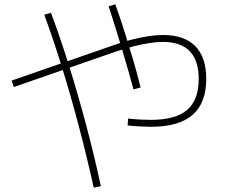

<svg xmlns="http://www.w3.org/2000/svg" viewBox="-20 -814 1040 889"><path d="M680 -227Q658 -227 629 -228.5Q600 -230 571 -233L573 -265Q600 -262 627.5 -260.5Q655 -259 678 -259Q793 -259 846.5 -305Q900 -351 900 -448Q900 -620 734 -620Q707 -620 671.5 -614.5Q636 -609 596.5 -599Q557 -589 513 -574L44 -411L34 -441L504 -604Q548 -620 589.5 -630.5Q631 -641 668 -646.5Q705 -652 735 -652Q833 -652 884 -600.5Q935 -549 935 -449Q935 -337 871.5 -282Q808 -227 680 -227ZM414 55Q383 -85 346 -225.5Q309 -366 268 -499Q227 -632 185 -746L216 -755Q259 -640 300.5 -507Q342 -374 379.5 -233Q417 -92 447 48ZM598 -400Q576 -482 546 -583Q516 -684 483 -785L514 -794Q537 -730 558 -663Q579 -596 598 -531.5Q617 -467 631 -409Z"/></svg>

Font: M PLUS 2 ExtraLight
Style: Regular
Weight: 250
Designer: Coji Morishita
Foundry: UNDERFOREST DESIGN
Version: Version 1.001